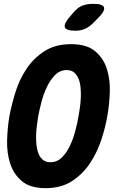

<svg xmlns="http://www.w3.org/2000/svg" viewBox="-20 -970 640 1000"><path d="M242 -125Q278 -125 303.5 -151Q329 -177 346 -214.5Q363 -252 373.5 -293Q384 -334 389 -365Q393 -386 396.5 -411.5Q400 -437 401 -464Q402 -491 399.5 -516Q397 -541 388.5 -561Q380 -581 365.5 -593Q351 -605 327 -605Q292 -605 266.5 -579Q241 -553 223.5 -515.5Q206 -478 195.5 -437Q185 -396 179 -365Q176 -345 172.5 -319Q169 -293 168 -266.5Q167 -240 170 -214.5Q173 -189 181 -169Q189 -149 204 -137Q219 -125 242 -125ZM218 10Q137 10 94 -26.5Q51 -63 33 -118.5Q15 -174 17 -240Q19 -306 29 -365Q40 -424 60.5 -490Q81 -556 118 -611.5Q155 -667 211.5 -703.5Q268 -740 350 -740Q431 -740 474.5 -704Q518 -668 536 -613Q554 -558 552 -493Q550 -428 540 -371Q530 -310 508 -243Q486 -176 448.5 -119.5Q411 -63 354.5 -26.5Q298 10 218 10ZM374 -810Q323 -810 317.5 -829Q312 -848 349 -889L367 -910Q390 -935 413.5 -942.5Q437 -950 466 -950Q517 -950 522 -930.5Q527 -911 488 -873L463 -848Q443 -828 421 -819Q399 -810 374 -810Z"/></svg>

Font: Maple Mono NL ExtraBold
Style: Italic
Weight: 800
Italic angle: -10°
Monospace: yes
Designer: subframe7536
Version: Version 7.000